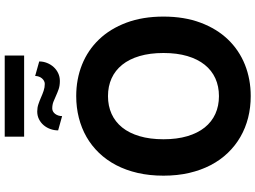

<svg xmlns="http://www.w3.org/2000/svg" viewBox="-156 -928 1093 822"><g transform="rotate(-90 391.0 -516.5)"><path d="M391 -737.2Q463.4 -737.2 525.6 -712.4Q587.7 -687.5 633.5 -639.7Q679.3 -592 705.4 -522.4Q731.5 -452.8 731.5 -363.6Q731.5 -274.5 705.4 -204.9Q679.3 -135.3 633.5 -87.5Q587.7 -39.8 525.6 -14.9Q463.4 9.9 391 9.9Q342.7 9.9 298.5 -1.2Q254.3 -12.4 216.4 -34.3Q178.6 -56.1 147.9 -88.1Q117.2 -120 95.5 -161.6Q73.9 -203.1 62.1 -253.7Q50.4 -304.3 50.4 -363.6Q50.4 -423.3 62.1 -474.1Q73.9 -524.9 95.5 -566.2Q117.2 -607.6 147.9 -639.6Q178.6 -671.5 216.4 -693.2Q254.3 -714.8 298.5 -726Q342.7 -737.2 391 -737.2ZM391 -126.1Q432.9 -126.1 467 -141.5Q501.1 -157 525.2 -187.1Q549.4 -217.3 562.5 -261.5Q575.6 -305.8 575.6 -363.6Q575.6 -421.5 562.5 -465.9Q549.4 -510.3 525.2 -540.3Q501.1 -570.3 467 -585.8Q432.9 -601.2 391 -601.2Q349.1 -601.2 315 -585.8Q280.9 -570.3 256.7 -540.3Q232.6 -510.3 219.5 -465.9Q206.3 -421.5 206.3 -363.6Q206.3 -305.8 219.5 -261.5Q232.6 -217.3 256.7 -187.1Q280.9 -157 315 -141.5Q349.1 -126.1 391 -126.1ZM217.3 -960.2V-1043.3H564.6V-960.2ZM325.3 -904.1Q341.6 -904.1 356.4 -899.1Q371.1 -894.2 385.1 -888Q399.1 -881.7 413.5 -876.8Q427.9 -871.8 443.2 -871.8Q449.9 -871.8 456 -875Q462 -878.2 466.8 -883.7Q471.6 -889.2 474.4 -896.8Q477.3 -904.5 477.3 -913L539.4 -895.6Q539.4 -878.2 533 -862.2Q526.6 -846.2 515.6 -834Q504.6 -821.7 489.3 -814.5Q474.1 -807.2 456 -807.2Q435.7 -807.2 421 -812.3Q406.2 -817.5 393.1 -823.5Q380 -829.5 367 -834.7Q354 -839.8 338.1 -839.8Q331.3 -839.8 325.3 -836.5Q319.2 -833.1 314.8 -827.2Q310.4 -821.4 307.9 -813.7Q305.4 -806.1 305.4 -797.6L244.3 -814.6Q244.3 -832 250.2 -848.2Q256 -864.3 266.7 -876.8Q277.3 -889.2 292.3 -896.7Q307.2 -904.1 325.3 -904.1Z"/></g></svg>

Font: Cannonade
Style: Bold
Weight: 700
Designer: Rasmus Andersson
Foundry: rsms
Version: Version 3.012;git-f93a4a705